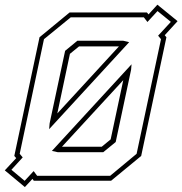

<svg xmlns="http://www.w3.org/2000/svg" viewBox="-32 -752 759 799"><path d="M71.5 26.5 -12 -43 35.5 -94 27.5 -103 132.5 -597 257.5 -700H579.5L586 -692L623 -732.5L707 -664L653.5 -605.5L660.5 -597L555.5 -103L430.5 0H108.5L103 -7.5ZM226 -141.5H391.5L428.5 -172L481 -418.5ZM209 -118.5 184 -124 515.5 -484.5 513.5 -461.5 449.5 -161 397.5 -118.5ZM70.5 0.5 108 -40 122.5 -20.5H426.5L536.5 -112L638 -589L626 -603.5L679 -661L623.5 -706L581.5 -660.5L566.5 -680H262.5L151 -589L50 -112L62.5 -97L15.5 -45.5ZM172.5 -214.5 174.5 -238.5 239 -540.5 290 -582.5H480.5L505.5 -576.5ZM206.5 -280 463 -559H297L259 -528Z"/></svg>

Font: Tourney ExtraLight
Style: Italic
Weight: 250
Italic angle: -12°
Version: Version 1.015